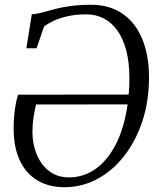

<svg xmlns="http://www.w3.org/2000/svg" viewBox="-20 -771 668 802"><path d="M90 -569.5 113 -711.5Q133.5 -712.5 156 -718.8Q178.5 -725 206.5 -732.5Q234.5 -740 272.2 -745.5Q310 -751 361.5 -751Q419 -751 464 -729.5Q509 -708 539.8 -668.2Q570.5 -628.5 586.5 -573Q602.5 -517.5 602.5 -449.5Q602.5 -349 574.8 -265Q547 -181 498.2 -119Q449.5 -57 385.8 -23Q322 11 249 11Q183.5 11 135.8 -17.8Q88 -46.5 62.5 -101.2Q37 -156 37 -234Q37 -277 42.5 -315.8Q48 -354.5 56 -375.5L517.5 -376Q518.5 -387 519.2 -398.2Q520 -409.5 520.2 -421.2Q520.5 -433 520.5 -445Q520.5 -510 507.5 -559.5Q494.5 -609 470.8 -642.8Q447 -676.5 414 -693.8Q381 -711 341 -711Q296.5 -711 261.5 -703Q226.5 -695 202.2 -683.2Q178 -671.5 164 -660.5L133 -569.5ZM513 -335 130.5 -334.5Q124.5 -308.5 120 -279.5Q115.5 -250.5 115.5 -221Q115.5 -185 124.8 -151Q134 -117 153 -89.8Q172 -62.5 200.8 -46.2Q229.5 -30 268 -30Q328.5 -30 378.8 -65.2Q429 -100.5 464 -168.5Q499 -236.5 513 -335Z"/></svg>

Font: Merriweather 48pt Light
Style: Italic
Weight: 300
Italic angle: -7.8°
Version: Version 2.101